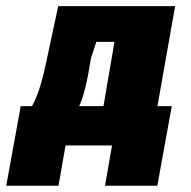

<svg xmlns="http://www.w3.org/2000/svg" viewBox="-102 -466 613 615"><path d="M107.9 0H256.8L234.4 128.9H401.9L448.2 -126H402.3L459 -446.3H84.5L52.7 -297.9C36.1 -215.3 21 -161.6 0.5 -126H-35.6L-82 128.9H85.4ZM151.4 -126C165 -151.4 178.7 -210 189.5 -280.3L206.5 -332H264.6L229.5 -126Z"/></svg>

Font: Roboto Flex Super Cond Black
Style: Italic
Weight: 900
Width: 3
Italic angle: -10°
Designer: Berlow after Robertson
Foundry: Google
Version: Version 3.200;Glyphs 3.3 (3311)